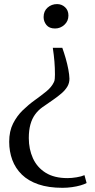

<svg xmlns="http://www.w3.org/2000/svg" viewBox="-20 -769 466 940"><path d="M285 -535Q293.5 -511.5 301.5 -483.8Q309.5 -456 314.5 -429.5Q319.5 -403 320 -383.5Q320 -362.5 309.8 -345.2Q299.5 -328 281.8 -312.5Q264 -297 239.8 -280.2Q215.5 -263.5 187.5 -244Q166.5 -229 151.5 -208.2Q136.5 -187.5 128.8 -159.2Q121 -131 121 -93Q121 -39 141.2 5.8Q161.5 50.5 203.5 76.8Q245.5 103 310.5 103Q331 103 355.2 99Q379.5 95 393.5 88.5L404 127Q393.5 133 374.5 138.5Q355.5 144 332.5 147.2Q309.5 150.5 286 150.5Q217.5 150.5 168 133.5Q118.5 116.5 87 85.8Q55.5 55 40.2 13.8Q25 -27.5 25 -75Q25 -126.5 43.8 -163.8Q62.5 -201 91 -228.8Q119.5 -256.5 150.2 -278.5Q181 -300.5 206.8 -321.5Q232.5 -342.5 244 -367Q247.5 -373.5 248.2 -384.5Q249 -395.5 249 -404Q249 -436.5 246.5 -467.5Q244 -498.5 238.5 -535ZM259.5 -749Q282 -749 298.5 -733.8Q315 -718.5 315 -693Q315 -665.5 295.2 -647.5Q275.5 -629.5 249.5 -629.5Q221 -629.5 207.2 -646.8Q193.5 -664 193.5 -685.5Q193.5 -714.5 213 -731.8Q232.5 -749 259.5 -749Z"/></svg>

Font: Merriweather 120pt
Style: Regular
Weight: 400
Version: Version 2.100